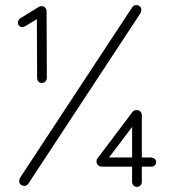

<svg xmlns="http://www.w3.org/2000/svg" viewBox="-20 -723 680 750"><path d="M163 -419Q163 -411 157.5 -405Q152 -399 144 -399Q135 -399 130 -404.5Q125 -410 125 -419L124 -648L79 -621Q71 -617 67 -617Q60 -617 55 -622.5Q50 -628 50 -635Q50 -645 60 -652L130 -695Q135 -699 142 -699Q151 -699 156.5 -693Q162 -687 162 -678ZM55 -16Q55 -22 58 -28L496 -694Q502 -703 512 -703Q521 -703 526.5 -698Q532 -693 532 -684Q532 -678 529 -672L91 -6Q85 3 75 3Q66 3 60.5 -2Q55 -7 55 -16ZM590 -90Q590 -82 584.5 -77Q579 -72 571 -72H534V-12Q534 -4 528.5 1.5Q523 7 515 7Q507 7 501.5 1.5Q496 -4 496 -12V-72H377Q369 -72 363 -78Q357 -84 357 -92Q357 -100 362 -106L497 -285Q503 -293 514 -293Q523 -293 528.5 -287Q534 -281 534 -273V-108H571Q579 -107 584.5 -102Q590 -97 590 -90ZM406 -108H496V-227Z"/></svg>

Font: Quicksand Light
Style: Regular
Weight: 300
Designer: Andrew Paglinawan
Foundry: Andrew Paglinawan
Version: Version 3.000